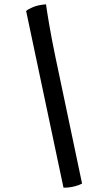

<svg xmlns="http://www.w3.org/2000/svg" viewBox="-20 -774 472 889"><path d="M274 95 101 -723Q109 -731 132.5 -741Q156 -751 193 -754Q197 -724 208 -659.5Q219 -595 236 -513L360 76Q350 82 326.5 88.5Q303 95 274 95Z"/></svg>

Font: Texturina 12pt ExtraBold
Style: Italic
Weight: 800
Italic angle: -11°
Designer: Guillermo Torres Carreño
Foundry: Omnibus-Type
Version: Version 1.002